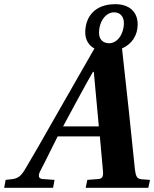

<svg xmlns="http://www.w3.org/2000/svg" viewBox="-44 -899 738 919"><path d="M-24 0H210L217 -38L161 -42C139 -43 138 -59 148 -79C176 -132 202 -188 232 -246H434L449 -79C451 -55 446 -43 426 -42L374 -38L366 0H666L674 -38L633 -41C610 -43 606 -58 602 -86C594 -159 580 -302 572 -375L540 -667C588 -688 615 -731 615 -782C615 -844 573 -879 508 -879C407 -879 364 -816 364 -743C364 -709 381 -681 408 -667L226 -349C166 -243 103 -133 75 -87C55 -54 40 -44 10 -41L-17 -38ZM258 -294C271 -319 384 -528 401 -555H405L429 -294ZM430 -741C430 -799 464 -840 502 -840C531 -840 549 -820 549 -789C549 -736 518 -692 478 -692C452 -692 430 -708 430 -741Z"/></svg>

Font: Heuristica
Style: Bold Italic
Weight: 700
Italic angle: -13°
Version: Version 1.0.1